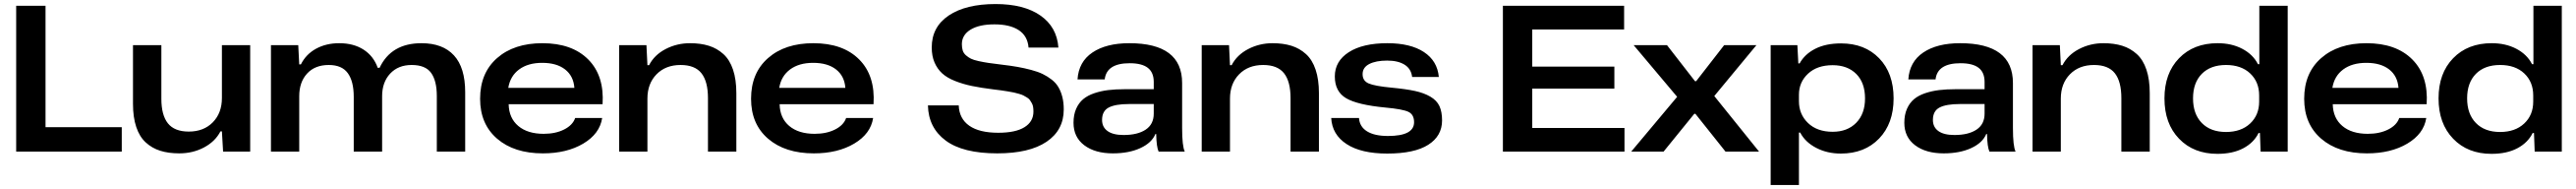

<svg xmlns="http://www.w3.org/2000/svg" viewBox="-20 -758 12902 945"><path d="M61 0V-729H208V-122.1H589.8V0Z M877.9 8.8Q823.7 8.8 782.5 -4.2Q741.2 -17.1 710 -45.7Q678.7 -74.2 662.4 -122.8Q646 -171.4 646 -238.8V-532.2H788.1V-264.2Q788.1 -182.1 821 -141.1Q854 -100.1 925.3 -100.1Q1000 -100.1 1045.7 -146.5Q1091.3 -192.9 1091.3 -268.1V-532.2H1232.9V0H1097.2L1091.3 -101.1H1084Q1057.6 -50.3 1001.7 -20.8Q945.8 8.8 877.9 8.8Z M1336.9 0V-532.2H1473.6L1478.5 -436H1486.8Q1512.2 -486.8 1562.7 -514.4Q1613.3 -542 1678.7 -542Q1750.5 -542 1800.5 -510Q1850.6 -478 1871.6 -418.9H1880.9Q1939 -542 2090.8 -542Q2197.3 -542 2253.4 -481Q2309.6 -419.9 2309.6 -296.9V0H2167.5V-277.8Q2167.5 -354 2138.9 -393.6Q2110.4 -433.1 2041.5 -433.1Q1974.1 -433.1 1933.8 -389.9Q1893.6 -346.7 1893.6 -276.9V0H1751.5V-273.9Q1751.5 -351.6 1721.7 -392.3Q1691.9 -433.1 1626.5 -433.1Q1557.1 -433.1 1517.8 -390.1Q1478.5 -347.2 1478.5 -276.9V0Z M2698.7 8.8Q2554.7 8.8 2469.5 -64.5Q2384.3 -137.7 2384.3 -264.2Q2384.3 -393.1 2469.2 -467.5Q2554.2 -542 2696.3 -542Q2844.7 -542 2925.8 -460.7Q3006.8 -379.4 2997.6 -236.8H2527.3Q2528.8 -167.5 2575.4 -128.2Q2622.1 -88.9 2702.6 -88.9Q2762.2 -88.9 2805.2 -110.6Q2848.1 -132.3 2860.4 -168H2995.6Q2983.4 -88.9 2900.9 -40Q2818.4 8.8 2698.7 8.8ZM2525.4 -318.8H2856.4Q2852.1 -377.9 2809.8 -410.9Q2767.6 -443.8 2695.3 -443.8Q2624.5 -443.8 2579.8 -410.9Q2535.2 -377.9 2525.4 -318.8Z M3080.6 0V-532.2H3217.3L3222.2 -432.1H3230.5Q3256.8 -483.4 3313.2 -512.7Q3369.6 -542 3435.5 -542Q3488.8 -542 3530 -529.1Q3571.3 -516.1 3602.8 -487.5Q3634.3 -459 3650.9 -409.7Q3667.5 -360.4 3667.5 -292V0H3525.4V-267.1Q3525.4 -350.6 3492.7 -391.8Q3460 -433.1 3388.2 -433.1Q3313.5 -433.1 3267.8 -386.5Q3222.2 -339.8 3222.2 -265.1V0Z M4055.7 8.8Q3911.6 8.8 3826.4 -64.5Q3741.2 -137.7 3741.2 -264.2Q3741.2 -393.1 3826.2 -467.5Q3911.1 -542 4053.2 -542Q4201.7 -542 4282.7 -460.7Q4363.8 -379.4 4354.5 -236.8H3884.3Q3885.7 -167.5 3932.4 -128.2Q3979 -88.9 4059.6 -88.9Q4119.1 -88.9 4162.1 -110.6Q4205.1 -132.3 4217.3 -168H4352.5Q4340.3 -88.9 4257.8 -40Q4175.3 8.8 4055.7 8.8ZM3882.3 -318.8H4213.4Q4209 -377.9 4166.7 -410.9Q4124.5 -443.8 4052.2 -443.8Q3981.4 -443.8 3936.8 -410.9Q3892.1 -377.9 3882.3 -318.8Z M4974.1 8.8Q4801.8 8.8 4715.6 -55.4Q4629.4 -119.6 4627 -231H4781.2Q4783.7 -164.6 4834 -129.4Q4884.3 -94.2 4979 -94.2Q5065.9 -94.2 5110.6 -122.1Q5155.3 -149.9 5155.3 -200.2Q5155.3 -212.9 5153.6 -223.4Q5151.9 -233.9 5147 -242.4Q5142.1 -251 5137.5 -257.8Q5132.8 -264.6 5123 -270.5Q5113.3 -276.4 5105.5 -280.5Q5097.7 -284.7 5083 -288.8Q5068.4 -293 5057.6 -295.4Q5046.9 -297.9 5027.1 -301Q5007.3 -304.2 4993.4 -306.2Q4979.5 -308.1 4955.1 -311Q4892.1 -318.8 4847.2 -328.1Q4802.2 -337.4 4762.2 -353.3Q4722.2 -369.1 4698 -391.4Q4673.8 -413.6 4659.9 -445.8Q4646 -478 4646 -521Q4646 -623.5 4731.4 -680.7Q4816.9 -737.8 4965.8 -737.8Q5107.4 -737.8 5190.2 -680.4Q5272.9 -623 5280.3 -520H5130.9Q5126 -578.6 5081.5 -607.4Q5037.1 -636.2 4960 -636.2Q4883.3 -636.2 4840.1 -609.6Q4796.9 -583 4796.9 -537.1Q4796.9 -518.6 4801.3 -505.1Q4805.7 -491.7 4817.4 -481.4Q4829.1 -471.2 4842.3 -464.6Q4855.5 -458 4881.3 -452.4Q4907.2 -446.8 4930.4 -443.4Q4953.6 -439.9 4994.1 -435.1Q5040.5 -429.7 5075.2 -423.6Q5109.9 -417.5 5144 -408.4Q5178.2 -399.4 5202.1 -387.7Q5226.1 -376 5247.1 -359.6Q5268.1 -343.3 5280.5 -322Q5293 -300.8 5300 -273.2Q5307.1 -245.6 5307.1 -210.9Q5307.1 -106.9 5220.9 -49.1Q5134.8 8.8 4974.1 8.8Z M5553.2 8.8Q5463.9 8.8 5409.9 -31.7Q5356 -72.3 5356 -144Q5356 -184.1 5369.1 -213.9Q5382.3 -243.7 5404.5 -262.2Q5426.8 -280.8 5460.2 -292Q5493.7 -303.2 5530 -307.6Q5566.4 -312 5611.8 -312H5757.8V-348.1Q5757.8 -396 5728 -418.9Q5698.2 -441.9 5637.2 -441.9Q5521.5 -441.9 5512.2 -360.8H5376Q5381.8 -449.2 5450.9 -495.6Q5520 -542 5635.3 -542Q5899.9 -542 5899.9 -342.8V-118.2Q5899.9 -27.3 5913.1 0H5782.2Q5771.5 -22.5 5770 -87.9H5766.1Q5748 -43.9 5690.9 -17.6Q5633.8 8.8 5553.2 8.8ZM5499 -158.2Q5499 -122.6 5526.4 -102.8Q5553.7 -83 5606.9 -83Q5677.2 -83 5717.5 -109.9Q5757.8 -136.7 5757.8 -189.9V-237.8H5633.8Q5565.9 -237.8 5532.5 -220.5Q5499 -203.1 5499 -158.2Z M5998 0V-532.2H6134.8L6139.6 -432.1H6147.9Q6174.3 -483.4 6230.7 -512.7Q6287.1 -542 6353 -542Q6406.2 -542 6447.5 -529.1Q6488.8 -516.1 6520.3 -487.5Q6551.8 -459 6568.4 -409.7Q6585 -360.4 6585 -292V0H6442.9V-267.1Q6442.9 -350.6 6410.2 -391.8Q6377.4 -433.1 6305.7 -433.1Q6231 -433.1 6185.3 -386.5Q6139.6 -339.8 6139.6 -265.1V0Z M6926.8 9.8Q6796.4 9.8 6723.6 -37.6Q6650.9 -85 6646.5 -168H6785.6Q6788.6 -124.5 6825.9 -101.3Q6863.3 -78.1 6930.7 -78.1Q7061.5 -78.1 7061.5 -147Q7061.5 -185.5 7032.7 -199Q7003.9 -212.4 6918.5 -220.2Q6778.8 -233.4 6721.7 -266.6Q6664.6 -299.8 6664.6 -376Q6664.6 -452.1 6734.6 -497.1Q6804.7 -542 6927.7 -542Q7043.5 -542 7110.8 -497.8Q7178.2 -453.6 7185.5 -373H7051.8Q7046.9 -414.1 7013.9 -434.6Q6981 -455.1 6926.8 -455.1Q6870.6 -455.1 6837.2 -438Q6803.7 -420.9 6803.7 -387.2Q6803.7 -353.5 6834.5 -340.6Q6865.2 -327.6 6947.8 -319.8Q7020.5 -313 7065.7 -303.2Q7110.8 -293.5 7143.1 -274.7Q7175.3 -255.9 7188.5 -227.5Q7201.7 -199.2 7201.7 -155.8Q7201.7 -78.1 7132.6 -34.2Q7063.5 9.8 6926.8 9.8Z M7506.3 0V-729H8113.3V-610.8H7653.3V-424.8H8064.5V-314.9H7653.3V-118.2H8115.2V0Z M8148.9 0 8378.9 -273.9 8161.1 -532.2H8328.1L8468.3 -352.1H8474.1L8614.3 -532.2H8775.9L8564.9 -277.8L8789.1 0H8621.1L8470.2 -189H8464.8L8311 0Z M8847.2 167V-532.2H8981L8985.8 -440.9H8992.2Q9017.6 -487.3 9070.6 -514.2Q9123.5 -541 9199.7 -541Q9318.4 -541 9390.6 -466.6Q9462.9 -392.1 9462.9 -266.1Q9462.9 -140.6 9390.4 -65.4Q9317.9 9.8 9198.7 9.8Q9129.9 9.8 9075 -18.8Q9020 -47.4 8995.1 -95.2H8988.8V167ZM8988.8 -252Q8988.8 -186.5 9034.4 -142.8Q9080.1 -99.1 9157.7 -99.1Q9231.4 -99.1 9275.6 -144Q9319.8 -189 9319.8 -266.1Q9319.8 -344.2 9275.9 -388.2Q9231.9 -432.1 9157.7 -432.1Q9080.1 -432.1 9034.4 -389.6Q8988.8 -347.2 8988.8 -284.2Z M9713.9 8.8Q9624.5 8.8 9570.6 -31.7Q9516.6 -72.3 9516.6 -144Q9516.6 -184.1 9529.8 -213.9Q9543 -243.7 9565.2 -262.2Q9587.4 -280.8 9620.8 -292Q9654.3 -303.2 9690.7 -307.6Q9727.1 -312 9772.5 -312H9918.5V-348.1Q9918.5 -396 9888.7 -418.9Q9858.9 -441.9 9797.9 -441.9Q9682.1 -441.9 9672.9 -360.8H9536.6Q9542.5 -449.2 9611.6 -495.6Q9680.7 -542 9795.9 -542Q10060.5 -542 10060.5 -342.8V-118.2Q10060.5 -27.3 10073.7 0H9942.9Q9932.1 -22.5 9930.7 -87.9H9926.8Q9908.7 -43.9 9851.6 -17.6Q9794.4 8.8 9713.9 8.8ZM9659.7 -158.2Q9659.7 -122.6 9687 -102.8Q9714.4 -83 9767.6 -83Q9837.9 -83 9878.2 -109.9Q9918.5 -136.7 9918.5 -189.9V-237.8H9794.4Q9726.6 -237.8 9693.1 -220.5Q9659.7 -203.1 9659.7 -158.2Z M10158.7 0V-532.2H10295.4L10300.3 -432.1H10308.6Q10335 -483.4 10391.4 -512.7Q10447.8 -542 10513.7 -542Q10566.9 -542 10608.2 -529.1Q10649.4 -516.1 10680.9 -487.5Q10712.4 -459 10729 -409.7Q10745.6 -360.4 10745.6 -292V0H10603.5V-267.1Q10603.5 -350.6 10570.8 -391.8Q10538.1 -433.1 10466.3 -433.1Q10391.6 -433.1 10345.9 -386.5Q10300.3 -339.8 10300.3 -265.1V0Z M11084.5 11.2Q10965.3 11.2 10892.3 -64.5Q10819.3 -140.1 10819.3 -266.1Q10819.3 -391.6 10892.3 -466.8Q10965.3 -542 11085.4 -542Q11155.8 -542 11209.2 -513.9Q11262.7 -485.8 11287.6 -437H11294.4V-729H11436.5V0H11300.8L11297.4 -92.8H11290.5Q11266.6 -44.4 11213.9 -16.6Q11161.1 11.2 11084.5 11.2ZM11127.4 -98.1Q11203.1 -98.1 11248.3 -140.4Q11293.5 -182.6 11293.5 -250V-280.8Q11293.5 -348.6 11248.5 -390.9Q11203.6 -433.1 11127.4 -433.1Q11050.3 -433.1 11006.3 -388.7Q10962.4 -344.2 10962.4 -266.1Q10962.4 -188 11006.3 -143.1Q11050.3 -98.1 11127.4 -98.1Z M11833.5 8.8Q11689.5 8.8 11604.2 -64.5Q11519 -137.7 11519 -264.2Q11519 -393.1 11604 -467.5Q11689 -542 11831.1 -542Q11979.5 -542 12060.5 -460.7Q12141.6 -379.4 12132.3 -236.8H11662.1Q11663.6 -167.5 11710.2 -128.2Q11756.8 -88.9 11837.4 -88.9Q11897 -88.9 11939.9 -110.6Q11982.9 -132.3 11995.1 -168H12130.4Q12118.2 -88.9 12035.6 -40Q11953.1 8.8 11833.5 8.8ZM11660.2 -318.8H11991.2Q11986.8 -377.9 11944.6 -410.9Q11902.3 -443.8 11830.1 -443.8Q11759.3 -443.8 11714.6 -410.9Q11669.9 -377.9 11660.2 -318.8Z M12457 11.2Q12337.9 11.2 12264.9 -64.5Q12191.9 -140.1 12191.9 -266.1Q12191.9 -391.6 12264.9 -466.8Q12337.9 -542 12458 -542Q12528.3 -542 12581.8 -513.9Q12635.3 -485.8 12660.2 -437H12667V-729H12809.1V0H12673.3L12669.9 -92.8H12663.1Q12639.2 -44.4 12586.4 -16.6Q12533.7 11.2 12457 11.2ZM12500 -98.1Q12575.7 -98.1 12620.8 -140.4Q12666 -182.6 12666 -250V-280.8Q12666 -348.6 12621.1 -390.9Q12576.2 -433.1 12500 -433.1Q12422.9 -433.1 12378.9 -388.7Q12335 -344.2 12335 -266.1Q12335 -188 12378.9 -143.1Q12422.9 -98.1 12500 -98.1Z"/></svg>

Font: Lumene Sans Expanded
Style: Bold
Weight: 600
Width: 7
Designer: Deni Anggara
Version: Version 1.003;Glyphs 3.1.2 (3151)